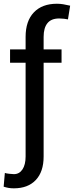

<svg xmlns="http://www.w3.org/2000/svg" viewBox="-21 -792 416 1025"><path d="M53.2 213.4Q37.6 213.4 24.9 211.2Q12.2 209 -1.5 204.6L4.9 131.3Q11.7 133.8 28.1 135.7Q44.4 137.7 53.2 137.7Q82 137.7 98.9 112.5Q115.7 87.4 115.7 43.5V-457H32.7V-528.3H115.7V-595.2Q115.7 -679.7 159.7 -725.8Q203.6 -772 282.7 -772Q299.3 -772 316.2 -769.3Q333 -766.6 353.5 -761.7L341.8 -688.5Q333 -690.4 320.6 -691.9Q308.1 -693.4 294.9 -693.4Q252.4 -693.4 232.2 -668.2Q211.9 -643.1 211.9 -595.2V-528.3H307.6V-457H211.9V43.5Q211.9 125 169.9 169.2Q127.9 213.4 53.2 213.4Z"/></svg>

Font: Roboto Slab LO
Style: Regular
Weight: 400
Designer: Google
Version: Version 2.000